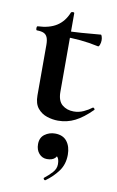

<svg xmlns="http://www.w3.org/2000/svg" viewBox="-85 -509 505 831"><g transform="rotate(10 168.0 -93.0)"><path d="M184 12Q160 12 135.5 4Q111 -4 94.5 -24Q78 -44 78 -80V-302Q78 -323 73 -335Q68 -347 57 -352Q46 -357 27 -357Q23 -357 23 -366Q23 -375 27 -375Q78 -377 110 -397.5Q142 -418 158 -458Q160 -462 166.5 -462Q173 -462 173 -458V-113Q173 -73 193.5 -56Q214 -39 244 -39Q267 -39 287.5 -48.5Q308 -58 322 -69Q325 -72 329.5 -67.5Q334 -63 330 -60Q293 -23 258.5 -5.5Q224 12 184 12ZM299 -335Q258 -344 219.5 -347.5Q181 -351 138 -351V-377Q179 -377 218.5 -380Q258 -383 303 -387Q305 -387 307.5 -379.5Q310 -372 310 -363Q310 -353 306.5 -343.5Q303 -334 299 -335ZM176 275Q172 277 168.5 272.5Q165 268 169 265Q187 251 202 234.5Q217 218 217 198Q217 175 208 166Q199 157 185 156L212 137Q213 160 201.5 172Q190 184 166 184Q145 184 131 168Q117 152 117 127Q117 98 137 83.5Q157 69 182 69Q217 69 234.5 91.5Q252 114 252 150Q252 192 230 222Q208 252 176 275Z"/></g></svg>

Font: Cormorant Infant Light
Style: Regular
Weight: 300
Designer: Christian Thalmann (Catharsis Fonts)
Foundry: Catharsis Fonts
Version: Version 4.001